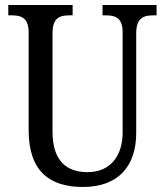

<svg xmlns="http://www.w3.org/2000/svg" viewBox="-20 -734 656 764"><path d="M310 10C450 10 522 -72 522 -205V-601C522 -664 552 -673 592 -673H603V-714H388V-673H399C439 -673 468 -664 468 -605V-207C468 -117 422 -49 328 -49C246 -49 189 -93 189 -210V-601C189 -664 218 -673 258 -673H269V-714H13V-673H25C64 -673 94 -664 94 -605V-216C94 -53 177 10 310 10Z"/></svg>

Font: Noto Serif Lao Cond
Style: Regular
Weight: 400
Width: 3
Designer: Monotype Design Team
Foundry: Monotype Imaging Inc.
Version: Version 2.004